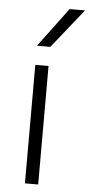

<svg xmlns="http://www.w3.org/2000/svg" viewBox="-56 -841 409 874"><g transform="rotate(5 148.0 -404.0)"><path d="M92.5 0V-541.5H153V0ZM92.5 -629 226 -808H296.5L153.5 -629Z"/></g></svg>

Font: Encode Sans Expanded Light
Style: Regular
Weight: 300
Width: 7
Designer: Multiple Designers
Foundry: Impallari Type
Version: Version 3.000; ttfautohint (v1.8.3) -l 8 -r 50 -G 200 -x 14 